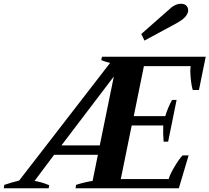

<svg xmlns="http://www.w3.org/2000/svg" viewBox="-61 -1002 1115 1022"><path d="M691 -821 834 -947Q869 -982 902 -982Q924 -982 933.5 -969Q943 -956 940 -940Q936 -923 921.5 -908.5Q907 -894 880 -879L708 -786ZM-38 -18Q1 -31 41 -41L525 -667Q493 -675 478 -682L482 -700H1034L998 -523H965Q960 -537 956 -568.5Q952 -600 952 -625Q952 -636 954 -650H705L651 -384H819Q823 -400 833.5 -425.5Q844 -451 855 -470H879L834 -248H810Q806 -292 808 -334H640L582 -49H837Q844 -75 869 -116.5Q894 -158 911 -175H943L891 0H341L344 -18Q391 -33 432 -39L460 -178H227L123 -39Q161 -33 201 -16L198 0H-41ZM470 -228 545 -595 266 -228Z"/></svg>

Font: Trirong
Style: Bold Italic
Weight: 700
Italic angle: -12°
Designer: Katatrad Team
Foundry: CadsonDemak
Version: Version 1.001